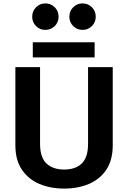

<svg xmlns="http://www.w3.org/2000/svg" viewBox="-20 -1093 750 1124"><path d="M355.5 11Q274.5 11 210 -16.5Q145.5 -44 107.8 -100.2Q70 -156.5 70 -243V-700H214.5V-251Q214.5 -172 251.8 -136.2Q289 -100.5 355.5 -100.5Q422.5 -100.5 459 -136.2Q495.5 -172 495.5 -251.5V-700H640V-243Q640 -156.5 602.8 -100.2Q565.5 -44 501.2 -16.5Q437 11 355.5 11ZM172 -845.5H534V-757H172ZM245.5 -918Q213 -918 190.8 -940.5Q168.5 -963 168.5 -995Q168.5 -1028 191 -1050.5Q213.5 -1073 245.5 -1073Q278 -1073 300.5 -1050.5Q323 -1028 323 -995Q323 -963 300.5 -940.5Q278 -918 245.5 -918ZM463.5 -918Q431 -918 408.5 -940.5Q386 -963 386 -995Q386 -1028 408.5 -1050.5Q431 -1073 463.5 -1073Q495.5 -1073 518 -1050.5Q540.5 -1028 540.5 -995Q540.5 -963 518 -940.5Q495.5 -918 463.5 -918Z"/></svg>

Font: League Mono SemiBold
Style: Regular
Weight: 600
Width: 6
Designer: Tyler Finck
Foundry: The League of Moveable Type / Tyler Finck
Version: Version 2.300;RELEASE